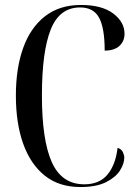

<svg xmlns="http://www.w3.org/2000/svg" viewBox="-20 -744 553 774"><path d="M304 10Q218 10 160.5 -36Q103 -82 73.5 -164.5Q44 -247 44 -359Q44 -469 73.5 -551Q103 -633 161.5 -678.5Q220 -724 306 -724Q391 -724 436.5 -689.5Q482 -655 482 -608Q482 -578 461.5 -559Q441 -540 402 -540Q402 -631 379.5 -672.5Q357 -714 303 -714Q220 -714 184.5 -625Q149 -536 149 -359Q149 -179 189 -90Q229 -1 320 -1Q381 -1 413.5 -40.5Q446 -80 454 -148Q470 -143 475.5 -130.5Q481 -118 481 -109Q481 -84 463.5 -56.5Q446 -29 407 -9.5Q368 10 304 10Z"/></svg>

Font: Noto Serif Display ExtraCondensed Medium
Style: Regular
Weight: 500
Width: 2
Designer: Monotype Design Team
Foundry: Monotype Imaging Inc.
Version: Version 2.009